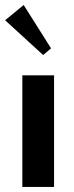

<svg xmlns="http://www.w3.org/2000/svg" viewBox="-28 -737 291 757"><path d="M0 0ZM65.4 -717.3 173.3 -546.4 142.1 -520 -7.8 -657.2ZM60.1 -439.9H185.1V0H60.1Z"/></svg>

Font: Pfennig
Style: Bold
Weight: 700
Version: Version 20120410 ; ttfautohint (v0.8)